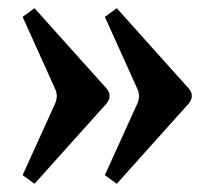

<svg xmlns="http://www.w3.org/2000/svg" viewBox="-20 -484 527 467"><path d="M235 -58 264 -37 438 -231C450 -245 449 -258 438 -270L264 -464L235 -443L314 -268C319 -257 320 -246 314 -232ZM35 -58 64 -37 238 -231C250 -245 249 -258 238 -270L64 -464L35 -443L114 -268C119 -257 120 -246 114 -232Z"/></svg>

Font: Heuristica
Style: Bold
Weight: 700
Version: Version 1.0.1